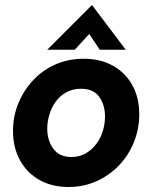

<svg xmlns="http://www.w3.org/2000/svg" viewBox="-20 -738 610 768"><path d="M254 10Q188 10 138 -18Q88 -46 60 -97Q32 -148 32 -214Q32 -273 53.5 -325Q75 -377 113 -417.5Q151 -458 202.5 -480.5Q254 -503 315 -503Q382 -503 432 -475Q482 -447 509.5 -397Q537 -347 537 -281Q537 -222 515.5 -169Q494 -116 455.5 -76Q417 -36 365.5 -13Q314 10 254 10ZM266 -110Q298 -110 323 -124.5Q348 -139 365.5 -162.5Q383 -186 391.5 -214.5Q400 -243 400 -272Q400 -318 377 -350.5Q354 -383 304 -383Q271 -383 245.5 -369Q220 -355 203 -331.5Q186 -308 177.5 -279.5Q169 -251 169 -223Q169 -177 193 -143.5Q217 -110 266 -110ZM169 -539 348 -718 483 -539H379L337 -602L279 -539Z"/></svg>

Font: Hanken Grotesk ExtraBold
Style: Italic
Weight: 800
Italic angle: -8°
Designer: Alfredo Marco Pradil
Foundry: Hanken Design Co.
Version: Version 3.013